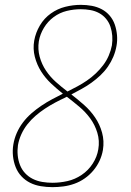

<svg xmlns="http://www.w3.org/2000/svg" viewBox="-20 -763 540 791"><path d="M196 8Q172 8 148 4Q124 0 104 -10Q84 -20 68.5 -36.5Q53 -53 44.5 -74.5Q36 -96 33.5 -120Q31 -144 35 -168Q39 -192 49 -215Q59 -238 74.5 -258.5Q90 -279 109.5 -296Q129 -313 150.5 -327.5Q172 -342 194.5 -354Q217 -366 239 -377Q214 -397 190.5 -419Q167 -441 149.5 -468.5Q132 -496 123.5 -529Q115 -562 121 -596Q127 -629 144.5 -658.5Q162 -688 189.5 -707.5Q217 -727 249 -735Q281 -743 313 -743Q336 -743 358 -739Q380 -735 399 -725Q418 -715 432 -698.5Q446 -682 453 -661.5Q460 -641 462 -618.5Q464 -596 460 -574Q456 -551 447 -529.5Q438 -508 424.5 -488.5Q411 -469 393.5 -452.5Q376 -436 356.5 -422Q337 -408 316 -396.5Q295 -385 274 -374Q301 -353 326.5 -330.5Q352 -308 371.5 -279.5Q391 -251 400.5 -216.5Q410 -182 404 -145Q400 -122 390 -100.5Q380 -79 364.5 -60.5Q349 -42 329 -28Q309 -14 286.5 -6Q264 2 241 5Q218 8 196 8ZM258 -386Q278 -396 298.5 -407Q319 -418 338 -431Q357 -444 374 -460Q391 -476 405 -494.5Q419 -513 428 -534Q437 -555 441 -576Q444 -596 442.5 -615.5Q441 -635 435 -653Q429 -671 417 -685.5Q405 -700 388.5 -709Q372 -718 352.5 -721.5Q333 -725 313 -725Q313 -725 313 -725Q313 -725 313 -725Q284 -725 255 -718Q226 -711 201.5 -693Q177 -675 161 -648.5Q145 -622 140 -593Q135 -560 143.5 -529Q152 -498 169.5 -472Q187 -446 210 -425.5Q233 -405 258 -386ZM196 -10Q227 -10 258 -17Q289 -24 316.5 -42.5Q344 -61 362 -89Q380 -117 385 -148Q391 -183 381 -216Q371 -249 351.5 -275.5Q332 -302 307 -323Q282 -344 256 -364V-365Q255 -364 255 -364Q255 -364 255 -364L253 -363Q252 -363 252 -363Q252 -363 251 -363V-362Q229 -352 207.5 -340.5Q186 -329 165.5 -315.5Q145 -302 126.5 -286Q108 -270 93 -251Q78 -232 68 -210Q58 -188 54 -165Q51 -144 53 -123Q55 -102 62.5 -83Q70 -64 83.5 -49.5Q97 -35 115 -26Q133 -17 154 -13.5Q175 -10 196 -10Z"/></svg>

Font: Iosevka Curly Thin Oblique
Style: Regular
Weight: 100
Italic angle: -9°
Monospace: yes
Designer: Belleve Invis
Foundry: Belleve Invis
Version: Version 11.1.0; ttfautohint (v1.8.3)